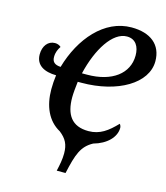

<svg xmlns="http://www.w3.org/2000/svg" viewBox="-133 -827 986 1138"><g transform="rotate(15 360.0 -257.5)"><path d="M323 210H377C404 89 422 36 490 -1C570 -23 621 -75 621 -132C621 -140 617 -150 612 -155C560 -101 514 -65 443 -65C340 -65 299 -128 299 -234C299 -257 303 -300 307 -331H329C552 -331 720 -432 720 -567C720 -669 649 -725 533 -725C366 -725 239 -575 186 -390C149 -392 133 -407 133 -437C133 -466 143 -486 155 -504C145 -513 133 -518 118 -518C75 -518 47 -481 47 -430C47 -362 102 -336 173 -335C169 -305 167 -278 167 -248C167 -146 203 -62 280 -20C322 13 339 45 339 101C339 135 332 172 323 210ZM349 -386H318C355 -543 433 -666 520 -666C574 -666 598 -624 598 -570C598 -459 502 -386 349 -386Z"/></g></svg>

Font: Noto Serif Condensed SemiBold
Style: Italic
Weight: 600
Width: 3
Italic angle: -12°
Designer: Monotype Design Team
Foundry: Monotype Imaging Inc.
Version: Version 2.014